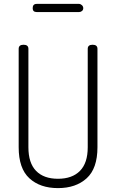

<svg xmlns="http://www.w3.org/2000/svg" viewBox="-20 -961 597 987"><path d="M431 -204V-710Q431 -731 456 -731Q481 -731 481 -710V-204Q481 -95 425.5 -44.5Q370 6 278 6Q186 6 131 -44.5Q76 -95 76 -204V-710Q76 -731 101 -731Q126 -731 126 -710V-204Q126 -123 165.5 -82.5Q205 -42 278 -42Q351 -42 391 -82.5Q431 -123 431 -204ZM148 -919Q148 -941 169 -941H386Q394 -941 401 -934.5Q408 -928 408 -919Q408 -910 401.5 -904.5Q395 -899 386 -899H169Q148 -899 148 -919Z"/></svg>

Font: Dosis
Style: Light
Weight: 300
Designer: Edgar Tolentino, Pablo Impallari, Igino Marini
Foundry: Edgar Tolentino, Pablo Impallari, Igino Marini
Version: Version 1.007